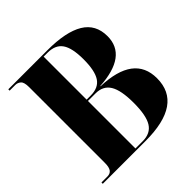

<svg xmlns="http://www.w3.org/2000/svg" viewBox="-185 -870 1026 1026"><g transform="rotate(-45 328.5 -357.0)"><path d="M22 0V-10H67Q88 -10 98.5 -24Q109 -38 109 -71V-644Q109 -681 95.5 -692.5Q82 -704 65 -704H22V-714H317Q457 -714 527.5 -671.5Q598 -629 598 -540Q598 -392 382 -379V-377Q626 -369 626 -194Q626 0 345 0ZM310 -379Q369 -379 394.5 -418Q420 -457 420 -543Q420 -628 394 -666Q368 -704 309 -704H279V-379ZM334 -10Q393 -10 419 -52Q445 -94 445 -189Q445 -284 419 -326.5Q393 -369 336 -369H279V-10Z"/></g></svg>

Font: Noto Serif Display SemiCondensed ExtraBold
Style: Regular
Weight: 800
Width: 4
Designer: Monotype Design Team
Foundry: Monotype Imaging Inc.
Version: Version 2.009